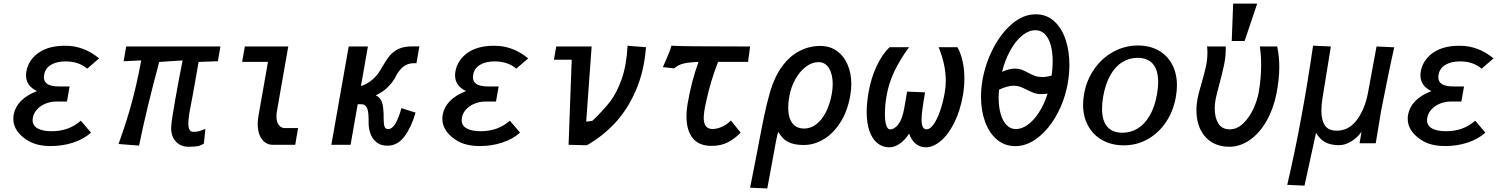

<svg xmlns="http://www.w3.org/2000/svg" viewBox="-20 -810 8440 1074"><path d="M109.5 -42Q54.5 -87 54.5 -145.5Q54.5 -158.5 56.5 -169Q64.5 -212 97.2 -245.2Q130 -278.5 187 -300.5Q157.5 -314 141.5 -336.2Q125.5 -358.5 125.5 -389Q125.5 -399 128 -413Q134 -445 152.8 -472Q171.5 -499 200.5 -518Q256 -554 342.5 -554Q373.5 -554 396 -549.8Q418.5 -545.5 440 -538Q488.5 -521 534.5 -483.5L468 -426Q420.5 -466.5 347 -466.5Q296.5 -466.5 264.2 -446.8Q232 -427 226.5 -389Q226 -384 225.5 -378.5Q225.5 -352 246.5 -339.2Q267.5 -326.5 309.5 -326.5H369.5L354.5 -242H295.5Q264 -242 235.2 -230.5Q206.5 -219 187.2 -198Q168 -177 163.5 -150Q162.5 -142 162.5 -138Q162.5 -107.5 190.2 -91.8Q218 -76 268.5 -76Q366 -76 432 -135L489 -68Q448 -31.5 389 -12.2Q330 7 264.5 7Q214.5 7 177.5 -4.8Q140.5 -16.5 109.5 -42Z M937.5 -92Q937.5 -97.5 938.5 -109.5Q939 -131.5 960.2 -252.5Q981.5 -373.5 1001.5 -472L870.5 -463.5Q797 -189.5 758 4.5L643 -4.5Q685.5 -121 715.5 -230.5Q745.5 -340 770 -472L671.5 -467.5L686 -550H1213L1198.5 -467.5L1091 -463.5Q1054.5 -253 1039.5 -179.5Q1033.5 -138.5 1033.5 -119Q1033.5 -95.5 1040.2 -84Q1047 -72.5 1062.5 -72.5Q1081 -72.5 1094.5 -76.5Q1108 -80.5 1129 -89L1120.5 -7Q1103.5 4.5 1084.2 7.8Q1065 11 1036.5 11Q991 11 964.2 -17.5Q937.5 -46 937.5 -92Z M1421.5 -116.5Q1421.5 -138.5 1426 -163L1479 -464H1334.5L1349.5 -550H1592.5L1529 -188Q1526.5 -175 1526.5 -159Q1526.5 -127 1540 -110.2Q1553.5 -93.5 1573.5 -93.5H1647.5L1640.5 -54L1631.5 0H1505Q1480.5 0 1461.8 -14Q1443 -28 1432.2 -54.2Q1421.5 -80.5 1421.5 -116.5Z M2042 -132V-142.5Q2041.5 -167 2039.2 -184Q2037 -201 2028 -214Q2019 -227 2000.5 -227H1981L1941 0H1833.5L1930.5 -550H2038L1999 -328.5Q2034 -339.5 2064.8 -366Q2095.5 -392.5 2117.5 -435Q2141 -475.5 2160.8 -499.2Q2180.5 -523 2210.5 -536.8Q2240.5 -550.5 2286 -550.5H2326L2309.5 -456.5H2295Q2257.5 -456.5 2231.8 -433.5Q2206 -410.5 2187.5 -370.5Q2173.5 -346.5 2146.8 -320.2Q2120 -294 2082 -277Q2103 -266.5 2112.5 -247.5Q2122 -228.5 2124 -197.5Q2125.5 -188.5 2125.8 -175.5Q2126 -162.5 2126 -150Q2126 -119 2130.5 -103.5Q2135 -88 2151 -88Q2174.5 -88 2192.8 -120.2Q2211 -152.5 2225.5 -205L2304.5 -180Q2281.5 -99.5 2242.8 -47.2Q2204 5 2147.5 5Q2107.5 5 2083.5 -16.2Q2059.5 -37.5 2050 -68.8Q2040.5 -100 2042 -132Z M2509.5 -42Q2454.5 -87 2454.5 -145.5Q2454.5 -158.5 2456.5 -169Q2464.5 -212 2497.2 -245.2Q2530 -278.5 2587 -300.5Q2557.5 -314 2541.5 -336.2Q2525.5 -358.5 2525.5 -389Q2525.5 -399 2528 -413Q2534 -445 2552.8 -472Q2571.5 -499 2600.5 -518Q2656 -554 2742.5 -554Q2773.5 -554 2796 -549.8Q2818.5 -545.5 2840 -538Q2888.5 -521 2934.5 -483.5L2868 -426Q2820.5 -466.5 2747 -466.5Q2696.5 -466.5 2664.2 -446.8Q2632 -427 2626.5 -389Q2626 -384 2625.5 -378.5Q2625.5 -352 2646.5 -339.2Q2667.5 -326.5 2709.5 -326.5H2769.5L2754.5 -242H2695.5Q2664 -242 2635.2 -230.5Q2606.5 -219 2587.2 -198Q2568 -177 2563.5 -150Q2562.5 -142 2562.5 -138Q2562.5 -107.5 2590.2 -91.8Q2618 -76 2668.5 -76Q2766 -76 2832 -135L2889 -68Q2848 -31.5 2789 -12.2Q2730 7 2664.5 7Q2614.5 7 2577.5 -4.8Q2540.5 -16.5 2509.5 -42Z M3178 -476H3078.5L3091.5 -550H3289.5L3259 -130Q3266.5 -130 3279.2 -131.8Q3292 -133.5 3295.5 -136Q3354.5 -192.5 3392 -240.8Q3429.5 -289 3457 -366Q3484.5 -443 3490.5 -554L3593.5 -546Q3583 -409 3535.5 -301.2Q3488 -193.5 3417.8 -119.2Q3347.5 -45 3262.5 2.5L3160.5 0Z M3700.5 -463Q3717 -501.5 3724.5 -520Q3732 -538.5 3735.5 -554.5Q3773 -550 4176 -550L4164.5 -464H3997Q3956.5 -362.5 3930.5 -244Q3916.5 -182.5 3916.5 -150.5Q3916.5 -88.5 3965.5 -88.5Q3992.5 -88.5 4020.5 -101.8Q4048.5 -115 4068.5 -136L4123 -68Q4091 -35 4052.5 -14.5Q4014 6 3960 6Q3889 6 3854.5 -37.8Q3820 -81.5 3820 -158.5Q3820 -195 3827.5 -236Q3849 -360 3887.5 -463.5Q3833 -462 3802.2 -454.2Q3771.5 -446.5 3751.5 -427.5L3688 -434.5Z M4176 240 4215.5 38.5 4224.5 -9Q4240 -92 4254.5 -161.2Q4269 -230.5 4288 -297.5Q4312.5 -380.5 4354.5 -438Q4396.5 -495.5 4451.2 -524.2Q4506 -553 4568.5 -553Q4622 -553 4661.2 -525Q4700.5 -497 4721.2 -448.5Q4742 -400 4742 -339.5Q4742 -307.5 4736 -274.5Q4721 -189 4681.8 -126.8Q4642.5 -64.5 4588.8 -31.8Q4535 1 4476.5 1Q4433 1 4405 -9.2Q4377 -19.5 4361.8 -34.8Q4346.5 -50 4333 -72.5Q4327.5 -53.5 4321.2 -22.8Q4315 8 4305.5 63Q4286 172.5 4272 244ZM4633 -285.5Q4638 -316.5 4638 -339.5Q4638 -394 4617.2 -428.2Q4596.5 -462.5 4558.5 -462.5Q4521.5 -462.5 4487.2 -436.2Q4453 -410 4428.5 -365.8Q4404 -321.5 4395 -270Q4389 -236.5 4389 -208Q4389 -152 4411.8 -121.5Q4434.5 -91 4479 -91Q4515 -91 4546.2 -115Q4577.5 -139 4600 -183Q4622.5 -227 4633 -285.5Z M4828 -184Q4828 -233 4838.5 -293.5Q4852 -372 4883 -438.8Q4914 -505.5 4956 -546H5065Q5014.5 -477 4983 -411Q4951.5 -345 4939.5 -275Q4930 -222.5 4930 -173.5Q4930 -133.5 4937.2 -110Q4944.5 -86.5 4958.5 -86.5Q4985 -86.5 5006.5 -116.5Q5028 -146.5 5038.5 -206.5L5054 -297.5L5154.5 -293.5Q5144.5 -235.5 5140 -200.5Q5135 -166 5135 -141.5Q5135 -86.5 5162.5 -86.5Q5182.5 -86.5 5202.2 -114Q5222 -141.5 5238.2 -188.2Q5254.5 -235 5264.5 -291Q5270.5 -326.5 5270.5 -360Q5270.5 -447 5230.5 -546H5335.5Q5354 -513.5 5364.2 -468.5Q5374.5 -423.5 5374.5 -371Q5374.5 -325 5366.5 -277.5Q5350.5 -188 5317 -121.8Q5283.5 -55.5 5241.5 -20.8Q5199.5 14 5159 14Q5126 14 5101.8 -6.2Q5077.5 -26.5 5065.5 -62.5Q5042.5 -27 5013.2 -6.5Q4984 14 4955 14Q4917 14 4888.2 -9Q4859.5 -32 4843.8 -76.5Q4828 -121 4828 -184Z M5467.5 -269Q5467.5 -313.5 5476 -363.5Q5492.5 -456 5536.2 -540.5Q5580 -625 5642.2 -677.5Q5704.5 -730 5773.5 -730Q5833.5 -730 5876 -692Q5918.5 -654 5940.2 -589.8Q5962 -525.5 5962 -447.5Q5962 -397.5 5953 -346.5Q5937 -252.5 5893 -171.2Q5849 -90 5787.2 -41.2Q5725.5 7.5 5659.5 7.5Q5601 7.5 5557.5 -28.5Q5514 -64.5 5490.8 -127.5Q5467.5 -190.5 5467.5 -269ZM5840 -286.5Q5822 -283.5 5807 -283.5Q5782.5 -283.5 5764.5 -289.8Q5746.5 -296 5722.5 -308.5Q5701 -319.5 5685.5 -325Q5670 -330.5 5650.5 -330.5Q5615 -330.5 5568 -308Q5566 -279 5566 -265.5Q5566 -213 5577.5 -172.8Q5589 -132.5 5610.8 -110.2Q5632.5 -88 5662.5 -88Q5695 -88 5728.5 -111.8Q5762 -135.5 5791.2 -180.2Q5820.5 -225 5840 -286.5ZM5658 -426.5Q5677.5 -426.5 5693.2 -420.8Q5709 -415 5730.5 -403.5Q5754 -391 5771 -385Q5788 -379 5810.5 -379Q5834 -379 5862.5 -387.5Q5868.5 -429.5 5868.5 -467Q5868.5 -518.5 5857.5 -557.8Q5846.5 -597 5824.8 -619Q5803 -641 5772 -641Q5734 -641 5697.2 -610.8Q5660.5 -580.5 5631.2 -527.5Q5602 -474.5 5585 -408Q5626 -426.5 5658 -426.5Z M6038.5 -224.5Q6038.5 -252 6044 -284Q6057.5 -361.5 6100.8 -423.5Q6144 -485.5 6208 -520.5Q6272 -555.5 6345.5 -555.5Q6411 -555.5 6460.2 -528Q6509.5 -500.5 6536.5 -449.8Q6563.5 -399 6563.5 -332Q6563.5 -302 6557.5 -268Q6544 -190 6503.2 -128.5Q6462.5 -67 6401 -32Q6339.5 3 6266 3Q6200 3 6148.2 -25Q6096.5 -53 6067.5 -104.8Q6038.5 -156.5 6038.5 -224.5ZM6452 -283Q6458.5 -319 6458.5 -351Q6458.5 -418.5 6428.8 -452.5Q6399 -486.5 6344 -486.5Q6296.5 -486.5 6257.5 -462.2Q6218.5 -438 6191 -389.5Q6163.5 -341 6151 -270.5Q6144.5 -233.5 6144.5 -201.5Q6144.5 -134.5 6174 -101Q6203.5 -67.5 6258.5 -67.5Q6305 -67.5 6344.2 -91.5Q6383.5 -115.5 6411.5 -163.8Q6439.5 -212 6452 -283Z M6672.5 -192Q6672.5 -227.5 6679.5 -262Q6685.5 -291.5 6701.5 -345.5Q6717.5 -400.5 6725.8 -438.8Q6734 -477 6734 -516.5Q6734 -535.5 6732 -550H6836.5Q6838 -501.5 6827.8 -450.5Q6817.5 -399.5 6799 -332.5Q6793 -310.5 6787.5 -288.8Q6782 -267 6779.5 -253Q6775 -228.5 6775 -202Q6775 -151.5 6795.2 -119Q6815.5 -86.5 6859.5 -86.5Q6899 -86.5 6932.8 -118.2Q6966.5 -150 6989.2 -197.5Q7012 -245 7020.5 -291Q7034.5 -370 7034.5 -448Q7034.5 -503 7027 -550H7124.5Q7136 -493.5 7136 -435Q7136 -366.5 7119.5 -282.5Q7102 -197.5 7063.2 -130.8Q7024.5 -64 6970.5 -26.5Q6916.5 11 6855.5 11Q6801 11 6759.5 -14Q6718 -39 6695.2 -85Q6672.5 -131 6672.5 -192ZM7012.5 -790 6942 -580.5H6870L6878 -790Z M7325 -554.5 7424.5 -550 7378.5 -266.5Q7371.5 -223.5 7371.5 -190.5Q7371.5 -137 7391.5 -108Q7411.5 -79 7457.5 -79Q7524.5 -79 7569 -137.8Q7613.5 -196.5 7631.5 -287.5L7680 -550L7779 -545.5Q7764 -479.5 7740 -362.5Q7716 -245.5 7706 -192L7675.5 -8.5H7585L7596 -72.5Q7571.5 -39 7537.8 -18.5Q7504 2 7470.5 2Q7424 2 7393.8 -14Q7363.5 -30 7341.5 -67L7277 228.5L7180.5 224Q7263 -128.5 7325 -554.5Z M7909.5 -42Q7854.5 -87 7854.5 -145.5Q7854.5 -158.5 7856.5 -169Q7864.5 -212 7897.2 -245.2Q7930 -278.5 7987 -300.5Q7957.5 -314 7941.5 -336.2Q7925.5 -358.5 7925.5 -389Q7925.5 -399 7928 -413Q7934 -445 7952.8 -472Q7971.5 -499 8000.5 -518Q8056 -554 8142.5 -554Q8173.5 -554 8196 -549.8Q8218.5 -545.5 8240 -538Q8288.5 -521 8334.5 -483.5L8268 -426Q8220.5 -466.5 8147 -466.5Q8096.5 -466.5 8064.2 -446.8Q8032 -427 8026.5 -389Q8026 -384 8025.5 -378.5Q8025.5 -352 8046.5 -339.2Q8067.5 -326.5 8109.5 -326.5H8169.5L8154.5 -242H8095.5Q8064 -242 8035.2 -230.5Q8006.5 -219 7987.2 -198Q7968 -177 7963.5 -150Q7962.5 -142 7962.5 -138Q7962.5 -107.5 7990.2 -91.8Q8018 -76 8068.5 -76Q8166 -76 8232 -135L8289 -68Q8248 -31.5 8189 -12.2Q8130 7 8064.5 7Q8014.5 7 7977.5 -4.8Q7940.5 -16.5 7909.5 -42Z"/></svg>

Font: JuliaMono SemiBold
Style: Italic
Weight: 600
Italic angle: -9°
Monospace: yes
Designer: cormullion
Foundry: corm
Version: Version 0.056; ttfautohint (v1.8.4)